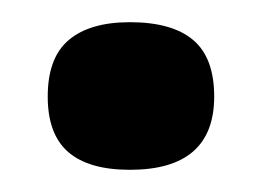

<svg xmlns="http://www.w3.org/2000/svg" viewBox="-20 -423 236 173"><path d="M97 -270Q60 -270 41.5 -286Q23 -302 23 -336Q23 -371 42 -387Q61 -403 97 -403Q135 -403 154 -387Q173 -371 173 -336Q173 -270 97 -270Z"/></svg>

Font: Bricolage Grotesque 96pt ExtraBold Medium
Style: Regular
Weight: 500
Version: Version 1.001;gftools[0.9.33.dev8+g029e19f]